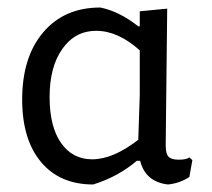

<svg xmlns="http://www.w3.org/2000/svg" viewBox="-20 -485 563 511"><path d="M228 6Q139 6 89 -54Q39 -114 39 -220Q39 -333 95 -399Q151 -465 247 -465Q297 -455 348 -415H352V-455L425 -462L421 -98Q421 -76 428.5 -68Q436 -60 456 -60Q476 -60 484 -66L492 -59L484 -14Q458 3 427 6Q367 -1 353 -57H344Q295 -15 228 6ZM112 -227Q112 -148 142.5 -104.5Q173 -61 225 -61Q281 -61 348 -113L352 -233V-351Q294 -403 236 -403Q180 -403 146 -355Q112 -307 112 -227Z"/></svg>

Font: Alegreya Sans SC
Style: Regular
Weight: 400
Designer: Juan Pablo del Peral
Foundry: Huerta Tipografica
Version: Version 2.007